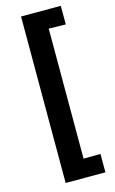

<svg xmlns="http://www.w3.org/2000/svg" viewBox="-137 -841 607 1017"><g transform="rotate(-15 166.5 -332.5)"><path d="M90 124V-789H308V-687L215 -689V24L308 23V124Z"/></g></svg>

Font: Ruda ExtraBold
Style: Regular
Weight: 800
Designer: Mariela Monsalve and Angelina Sanchez
Foundry: Mariela Monsalve and Angelina Sanchez
Version: Version 2.000